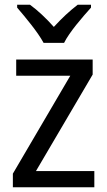

<svg xmlns="http://www.w3.org/2000/svg" viewBox="-20 -786 449 806"><path d="M163 -606H249C271 -651 327 -715 362 -754V-766H306C271 -739 241 -711 206 -673C174 -709 138 -743 106 -766H52V-754C87 -713 139 -651 163 -606ZM376 0V-68H131L369 -473V-536H48V-468H275L34 -57V0Z"/></svg>

Font: Noto Sans Lao SemiCondensed
Style: Regular
Weight: 400
Width: 4
Designer: Monotype Design Team
Foundry: Monotype Imaging Inc.
Version: Version 2.003